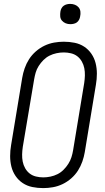

<svg xmlns="http://www.w3.org/2000/svg" viewBox="-20 -957 540 985"><path d="M202 8Q173 8 146 2.5Q119 -3 97 -17.5Q75 -32 60 -54Q45 -76 38.5 -102Q32 -128 32 -156Q32 -184 37 -213L94 -558Q98 -582 106.5 -606.5Q115 -631 129 -653Q143 -675 163.5 -693Q184 -711 208 -722.5Q232 -734 257.5 -738.5Q283 -743 307 -743Q336 -743 363 -737.5Q390 -732 412 -717.5Q434 -703 449 -681Q464 -659 470.5 -633Q477 -607 477 -579Q477 -551 472 -522L415 -177Q411 -153 402.5 -128.5Q394 -104 380 -82Q366 -60 345.5 -42Q325 -24 301 -12.5Q277 -1 251.5 3.5Q226 8 202 8ZM202 -47Q220 -47 239 -51Q258 -55 275 -63.5Q292 -72 306 -86Q320 -100 330.5 -116.5Q341 -133 346.5 -150.5Q352 -168 355 -186L412 -531Q415 -551 415.5 -570Q416 -589 412.5 -607Q409 -625 400 -641Q391 -657 377 -668Q363 -679 344.5 -683.5Q326 -688 307 -688Q289 -688 270 -684Q251 -680 234 -671.5Q217 -663 203 -649Q189 -635 178.5 -618.5Q168 -602 163 -584.5Q158 -567 155 -549L97 -204Q94 -184 93.5 -165Q93 -146 96.5 -128Q100 -110 109 -94Q118 -78 132 -67Q146 -56 164.5 -51.5Q183 -47 202 -47ZM341 -833Q328 -833 317 -837.5Q306 -842 298 -851Q290 -860 289 -872.5Q288 -885 290 -898Q291 -906 295.5 -914.5Q300 -923 307.5 -928Q315 -933 323.5 -935Q332 -937 340 -937Q353 -937 364.5 -932.5Q376 -928 383.5 -919Q391 -910 392.5 -897.5Q394 -885 391 -872Q390 -864 385.5 -855.5Q381 -847 374 -842Q367 -837 358 -835Q349 -833 341 -833Z"/></svg>

Font: Iosevka Curly Light
Style: Italic
Weight: 300
Italic angle: -9°
Monospace: yes
Designer: Belleve Invis
Foundry: Belleve Invis
Version: Version 22.1.2; ttfautohint (v1.8.4)